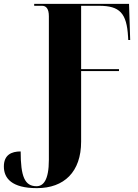

<svg xmlns="http://www.w3.org/2000/svg" viewBox="-32 -734 716 994"><path d="M159 240C300 240 388 156 388 -1V-366H584V-376H388V-704H481C588 -704 624 -666 631 -544L632 -527H642L636 -714H145V-704H186C206 -704 221 -690 221 -650V93C221 201 191 230 157 230C96 230 75 180 75 50C27 50 -12 68 -12 128C-12 189 29 240 159 240Z"/></svg>

Font: Noto Serif Display ExtraCondensed Black
Style: Regular
Weight: 900
Width: 2
Designer: Monotype Design Team
Foundry: Monotype Imaging Inc.
Version: Version 2.009